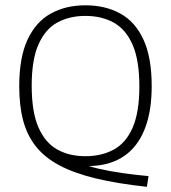

<svg xmlns="http://www.w3.org/2000/svg" viewBox="-20 -622 644 724"><path d="M534 82.5Q423 70.5 341.2 50.8Q259.5 31 204 1.5Q148.5 -28 115.2 -70Q82 -112 67.2 -168Q52.5 -224 52.5 -296.5Q52.5 -405.5 84 -472.8Q115.5 -540 171.8 -571Q228 -602 302 -602Q377 -602 433.5 -571Q490 -540 521 -472.8Q552 -405.5 552 -297Q552 -216 533 -156Q514 -96 477.2 -58.2Q440.5 -20.5 387 -5.5Q333.5 9.5 264.5 1L269.5 -12.5Q306 3.5 351.5 14Q397 24.5 445.8 31.2Q494.5 38 540 42ZM302 -33Q363 -33 409 -58Q455 -83 480.2 -140.8Q505.5 -198.5 505.5 -296Q505.5 -395 480 -453.2Q454.5 -511.5 408.8 -536.8Q363 -562 302 -562Q241.5 -562 196 -537Q150.5 -512 125 -454.2Q99.5 -396.5 99.5 -299Q99.5 -200 125 -141.8Q150.5 -83.5 196 -58.2Q241.5 -33 302 -33Z"/></svg>

Font: Encode Sans SC ExtraLight
Style: Regular
Weight: 250
Designer: Multiple Designers
Foundry: Impallari Type
Version: Version 3.002